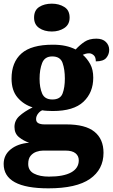

<svg xmlns="http://www.w3.org/2000/svg" viewBox="-27 -794 616 1048"><path d="M237 234Q-7 234 -7 101Q-7 52 31.5 21Q70 -10 132 -15Q102 -25 77 -45Q52 -65 52 -101Q52 -136 78.5 -160.5Q105 -185 151 -208Q102 -223 69 -261.5Q36 -300 36 -365Q36 -454 90 -502Q144 -550 261 -550Q300 -550 330 -543.5Q360 -537 386 -524Q409 -549 434.5 -566Q460 -583 499 -583Q533 -583 551 -565Q569 -547 569 -522Q569 -497 553 -478Q537 -459 496 -459Q496 -483 484 -493Q472 -503 460 -503Q449 -503 440.5 -500.5Q432 -498 425 -495Q449 -474 465.5 -444Q482 -414 482 -370Q482 -289 428.5 -238.5Q375 -188 261 -188Q250 -188 231 -189Q212 -190 204 -192Q192 -188 181 -174Q170 -160 170 -144Q170 -128 182.5 -121.5Q195 -115 216 -115H335Q439 -115 488.5 -75Q538 -35 538 40Q538 131 464 182.5Q390 234 237 234ZM259 -251Q302 -251 314.5 -283.5Q327 -316 327 -365Q327 -415 314.5 -450.5Q302 -486 258 -486Q217 -486 203 -450Q189 -414 189 -364Q189 -316 203 -283.5Q217 -251 259 -251ZM240 170Q320 170 361.5 147Q403 124 403 81Q403 57 385 42.5Q367 28 331 28H208Q190 28 171.5 34.5Q153 41 140 56.5Q127 72 127 101Q127 137 158.5 153.5Q190 170 240 170ZM256 -622Q215 -622 187 -641Q159 -660 159 -698Q159 -738 187 -756Q215 -774 256 -774Q295 -774 324 -756Q353 -738 353 -698Q353 -660 324 -641Q295 -622 256 -622Z"/></svg>

Font: Noto Serif Telugu ExtraBold
Style: Regular
Weight: 800
Designer: Jelle Bosma - Monotype Design Team
Foundry: Monotype Imaging Inc.
Version: Version 2.005; ttfautohint (v1.8.4.7-5d5b)